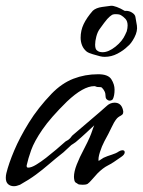

<svg xmlns="http://www.w3.org/2000/svg" viewBox="-37 -630 493 662"><path d="M11 12Q-1 12 -9 5Q-17 -2 -17 -17Q-17 -21 -16.5 -25Q-16 -29 -15 -33Q-7 -66 12 -111Q31 -156 62.5 -207Q94 -258 141 -307Q176 -343 216 -358.5Q256 -374 301 -374H302Q336 -374 347 -356.5Q358 -339 358 -321Q358 -300 352 -288L351 -287Q347 -283 341 -283Q336 -283 331.5 -287Q327 -291 327 -298Q327 -308 323.5 -315Q320 -322 315 -327Q314 -329 310 -329.5Q306 -330 301 -330H300Q297 -330 294 -331.5Q291 -333 288 -333Q250 -333 194 -280Q137 -224 109 -183Q81 -142 70.5 -112.5Q60 -83 55 -60Q54 -52 60 -52Q71 -52 87.5 -62Q104 -72 122 -86Q140 -100 157 -114.5Q174 -129 184 -138Q189 -143 193.5 -145Q198 -147 201 -150Q206 -154 208.5 -158Q211 -162 215 -165Q251 -196 273 -214.5Q295 -233 307.5 -244Q320 -255 329 -263Q342 -276 358 -276Q381 -276 387 -251Q391 -237 380 -231.5Q369 -226 364 -219Q356 -209 347 -189.5Q338 -170 323 -143Q314 -126 307.5 -105.5Q301 -85 303 -75L320 -86Q333 -92 348 -96.5Q363 -101 373 -108Q380 -112 385 -112Q393 -112 393 -105Q393 -97 381 -89Q352 -68 335 -59.5Q318 -51 299 -32Q295 -28 282.5 -13.5Q270 1 265 4Q261 6 256.5 6.5Q252 7 248 7Q234 7 231 4Q229 2 225.5 0.5Q222 -1 220 -6Q218 -14 218 -20Q218 -38 227.5 -62.5Q237 -87 253 -117Q266 -142 272 -156Q278 -170 281 -179.5Q284 -189 288 -198Q274 -185 259 -171Q244 -157 224 -140Q221 -138 216 -134.5Q211 -131 209 -130L182 -105Q154 -83 132 -64Q110 -45 87 -28Q64 -11 32 7Q20 12 11 12ZM324 -434Q320 -434 316 -434.5Q312 -435 308 -436Q297 -439 283 -443Q269 -447 262 -452Q251 -461 246 -473.5Q241 -486 241 -500Q241 -525 251.5 -547Q262 -569 283 -593Q294 -603 315 -606Q336 -609 345 -610Q352 -611 365.5 -606Q379 -601 392 -593Q395 -592 397.5 -592.5Q400 -593 404 -592Q412 -591 420.5 -585Q429 -579 430 -571L435 -542Q438 -523 426.5 -501Q415 -479 403 -470Q389 -456 368 -445Q347 -434 324 -434ZM317 -450Q337 -450 361 -469Q385 -488 395 -511L400 -522Q403 -533 403 -542Q403 -557 395.5 -565Q388 -573 381 -577Q378 -579 374 -580Q370 -581 364 -581Q361 -581 358 -581Q355 -581 352 -580Q349 -579 341.5 -573Q334 -567 322 -551L306 -529Q299 -519 295 -503.5Q291 -488 291 -476Q291 -459 299 -455Q305 -450 317 -450Z"/></svg>

Font: Vujahday Script
Style: Regular
Weight: 400
Designer: Robert E. Leuschke
Foundry: Robert E. Leuschke
Version: Version 1.010; ttfautohint (v1.8.3)